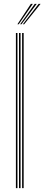

<svg xmlns="http://www.w3.org/2000/svg" viewBox="-20 -970 229 990"><path d="M94 0V-800H102V0ZM62 0V-800H70V0ZM78 0V-800H86V0ZM69.8 -845 139.2 -950H149.2L76.8 -845ZM97.8 -845 179.2 -950H189.2L104.8 -845ZM83.8 -845 159.2 -950H169.2L90.8 -845Z"/></svg>

Font: Big Shoulders Inline Text Thin Thin
Style: Regular
Weight: 250
Version: Version 2.002